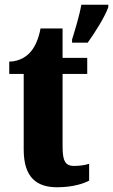

<svg xmlns="http://www.w3.org/2000/svg" viewBox="-20 -780 477 810"><path d="M284 -613V-600H350C381 -643 422 -708 437 -750V-760H323C316 -717 296 -652 284 -613ZM221 10C290 10 336 -7 356 -18V-89C338 -83 315 -80 292 -80C253 -80 244 -105 244 -163V-468H348V-536H244V-660H151C143 -616 128 -585 113 -566C97 -545 66 -521 19 -520V-468H80V-149C80 -31 135 10 221 10Z"/></svg>

Font: Noto Serif Devanagari ExtraCondensed Black
Style: Regular
Weight: 900
Width: 2
Designer: Universal Thirst, Indian Type Foundry and the Monotype Design Team
Foundry: Monotype Imaging Inc.
Version: Version 2.004